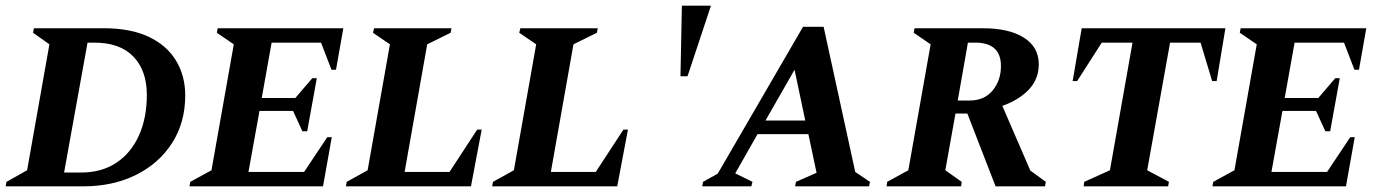

<svg xmlns="http://www.w3.org/2000/svg" viewBox="-34 -660 4882 680"><path d="M-14 0 -11 -16 62 -57 141 -503 83 -544 86 -560H333Q428 -560 492 -530Q556 -500 589 -446Q622 -392 622 -322Q622 -226 575.5 -153.5Q529 -81 447.5 -40.5Q366 0 260 0ZM300 -509H276L193 -49H253Q326 -49 378 -83.5Q430 -118 458 -180Q486 -242 486 -324Q486 -410 438.5 -459.5Q391 -509 300 -509Z M637 0 640 -16 715 -57 794 -503 734 -544 737 -560H1182L1156 -413H1140L1103 -509H928L893 -313H1012L1072 -383H1088L1054 -195H1037L1004 -267H885L846 -51H1043L1125 -174H1141L1110 0Z M1191 0 1194 -16 1268 -57 1347 -503 1287 -544 1291 -560H1565L1562 -544L1479 -503L1399 -51H1558L1656 -201H1672L1634 0Z M1709 0 1712 -16 1786 -57 1865 -503 1805 -544 1809 -560H2083L2080 -544L1997 -503L1917 -51H2076L2174 -201H2190L2152 0Z M2376 -390 2381 -640H2484L2401 -390Z M2453 0 2456 -16 2508 -45 2810 -565H2883L2995 -51L3047 -16L3044 0H2782L2785 -16L2858 -48L2829 -185H2649L2570 -46L2631 -16L2627 0ZM2677 -233H2818L2780 -413Z M3106 0 3108 -16 3183 -57 3262 -503 3202 -544 3205 -560H3446Q3540 -560 3592.5 -526.5Q3645 -493 3645 -433Q3645 -380 3610 -343Q3575 -306 3516 -285L3615 -56L3670 -16L3667 0H3492L3392 -258H3350L3314 -57L3372 -16L3370 0ZM3420 -509H3394L3358 -304H3400Q3452 -304 3481.5 -339.5Q3511 -375 3511 -426Q3511 -509 3420 -509Z M3804 0 3806 -16 3897 -57 3977 -509H3868L3781 -373H3765L3797 -560H4306L4275 -373H4259L4218 -509H4110L4029 -57L4106 -16L4103 0Z M4260 0 4263 -16 4338 -57 4417 -503 4357 -544 4360 -560H4805L4779 -413H4763L4726 -509H4551L4516 -313H4635L4695 -383H4711L4677 -195H4660L4627 -267H4508L4469 -51H4666L4748 -174H4764L4733 0Z"/></svg>

Font: Spectral SC
Style: Bold Italic
Weight: 700
Italic angle: -10°
Designer: Jean-Baptiste Levee
Foundry: Production Type
Version: Version 2.001